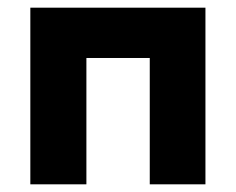

<svg xmlns="http://www.w3.org/2000/svg" viewBox="-20 -480 615 500"><path d="M515 -460H59V0H205V-329H370V0H515Z"/></svg>

Font: Glinicke Jost Bold
Style: Bold
Weight: 700
Version: Version 3.710